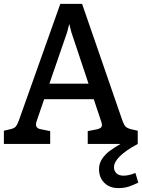

<svg xmlns="http://www.w3.org/2000/svg" viewBox="-23 -740 731 987"><path d="M685 -68V0H428V-66L474 -75Q501 -80 501 -97Q501 -107 496 -119L459 -230H204L167 -122Q162 -109 162 -100Q162 -79 190 -75L235 -66V0H-3V-68L27 -75Q47 -79 56 -87.5Q65 -96 74 -121L287 -720H399L606 -121Q615 -96 624 -88Q633 -80 654 -75ZM432 -310 344 -574 333 -617 322 -574 231 -310ZM486 130Q486 100 502 76.5Q518 53 539.5 37Q561 21 596 0H685Q563 66 563 120Q563 139 576 151Q589 163 612 163Q640 163 673 149L688 199Q683 201 653 214Q623 227 586 227Q540 227 513 199.5Q486 172 486 130Z"/></svg>

Font: Enriqueta Medium
Style: Regular
Weight: 500
Designer: Viviana Monsalve, Gustavo Ibarra
Foundry: 72Puntos
Version: Version 2.000